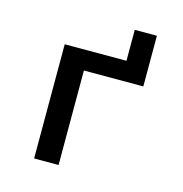

<svg xmlns="http://www.w3.org/2000/svg" viewBox="-99 -747 798 838"><g transform="rotate(15 300.0 -328.0)"><path d="M129 0V-516H408V-656H508V-427H239.5V0Z"/></g></svg>

Font: Lilex Medium
Style: Regular
Weight: 500
Designer: Mike Abbink, Paul van der Laan, Pieter van Rosmalen, Mikhael Khrustik
Foundry: Mikhael Khrustik
Version: Version 1.100